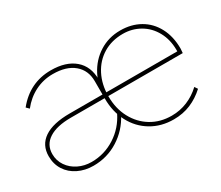

<svg xmlns="http://www.w3.org/2000/svg" viewBox="-99 -758 1145 996"><g transform="rotate(-30 473.5 -260.0)"><path d="M40 -149Q40 -216 92.5 -251.5Q145 -287 246 -287H900L890 -272V-295Q890 -357 863.5 -405.5Q837 -454 791 -480.5Q745 -507 690 -507Q623 -507 572 -476Q521 -445 492.5 -389.5Q464 -334 464 -263Q464 -190 494.5 -133Q525 -76 578 -44Q631 -12 699 -12Q749 -12 793.5 -30.5Q838 -49 874 -83L886 -65Q847 -29 800.5 -9.5Q754 10 699 10Q624 10 565.5 -25Q507 -60 474.5 -122Q442 -184 442 -263Q442 -336 473.5 -397Q505 -458 561 -493.5Q617 -529 687 -529Q753 -529 804 -500Q855 -471 883.5 -417Q912 -363 912 -291L910 -265H240Q155 -265 108.5 -235Q62 -205 62 -149Q62 -110 83.5 -78.5Q105 -47 141 -29.5Q177 -12 219 -12Q296 -12 360.5 -53.5Q425 -95 459 -165L472 -146Q435 -75 367.5 -32.5Q300 10 218 10Q168 10 127 -10Q86 -30 63 -66Q40 -102 40 -149ZM271 -508Q214 -508 164.5 -483Q115 -458 79 -412L63 -428Q104 -479 156.5 -504.5Q209 -530 272 -530Q362 -530 413 -486.5Q464 -443 464 -364V-276H442V-367Q442 -432 397 -470Q352 -508 271 -508Z"/></g></svg>

Font: Easer Grotesk Variable
Style: Regular
Weight: 400
Designer: Boardeaser, Bonnie Shaver-Troup, Thomas Jockin
Foundry: Lexend
Version: Version 1.001;Glyphs 3.1.2 (3151)